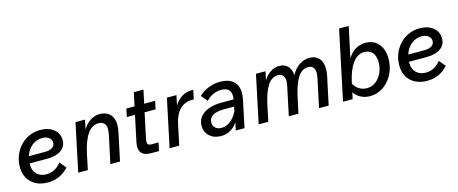

<svg xmlns="http://www.w3.org/2000/svg" viewBox="-43 -1315 4593 1926"><g transform="rotate(-15 2253.5 -352.0)"><path d="M493 -81Q406 16 276 16Q206 16 153.5 -11Q101 -38 72 -87.5Q43 -137 43 -203Q43 -269 65.5 -325Q88 -381 127.5 -423.5Q167 -466 220.5 -489.5Q274 -513 335 -513Q421 -513 474.5 -470Q528 -427 528 -358Q528 -291 475.5 -253.5Q423 -216 329 -216H147Q147 -209 147 -202Q147 -141 184 -104Q221 -67 284 -67Q375 -67 438 -148ZM336 -430Q273 -430 226 -391.5Q179 -353 159 -288H324Q374 -288 402 -306Q430 -324 430 -357Q430 -389 403.5 -409.5Q377 -430 336 -430Z M594 0 699 -497H798L777 -401Q810 -454 856 -483.5Q902 -513 955 -513Q1020 -513 1059 -473Q1098 -433 1098 -363Q1098 -333 1088 -283L1028 0H928L988 -283Q996 -323 996 -348Q996 -385 975.5 -406Q955 -427 919 -427Q850 -427 803 -360Q756 -293 727 -158L694 0Z M1241 -162 1294 -413H1210L1227 -497H1312L1342 -636H1442L1412 -497H1526L1508 -413H1394L1340 -158Q1338 -146 1336.5 -137.5Q1335 -129 1335 -122Q1335 -102 1344.5 -93.5Q1354 -85 1378 -85H1451L1433 0H1353Q1291 0 1261.5 -25Q1232 -50 1232 -101Q1232 -126 1241 -162Z M1543 0 1648 -497H1747L1726 -395Q1758 -448 1805 -476.5Q1852 -505 1907 -505H1924L1904 -410H1883Q1812 -410 1760.5 -361.5Q1709 -313 1687 -209L1643 0Z M2230 0 2247 -79Q2180 16 2075 16Q2003 16 1957 -25.5Q1911 -67 1911 -133Q1911 -213 1979.5 -260Q2048 -307 2165 -307H2290Q2300 -368 2276 -400Q2252 -432 2194 -432Q2151 -432 2109.5 -413.5Q2068 -395 2036 -360L1982 -425Q2023 -467 2082 -490Q2141 -513 2204 -513Q2293 -513 2340.5 -469.5Q2388 -426 2388 -348Q2388 -335 2386 -318Q2384 -301 2381 -285L2321 0ZM2101 -62Q2150 -62 2193.5 -96Q2237 -130 2267 -190L2276 -236H2163Q2092 -236 2052.5 -210.5Q2013 -185 2013 -139Q2013 -105 2037 -83.5Q2061 -62 2101 -62Z M2468 0 2573 -497H2672L2653 -408Q2684 -458 2727 -485.5Q2770 -513 2818 -513Q2873 -513 2905.5 -479Q2938 -445 2942 -384Q2975 -446 3024.5 -479.5Q3074 -513 3131 -513Q3193 -513 3229 -474Q3265 -435 3265 -364Q3265 -350 3263.5 -332Q3262 -314 3257 -291L3195 0H3095L3157 -293Q3160 -309 3162 -324Q3164 -339 3164 -349Q3164 -385 3146 -406Q3128 -427 3096 -427Q3032 -427 2988.5 -362Q2945 -297 2917 -167L2881 0H2781L2843 -293Q2847 -309 2848.5 -324Q2850 -339 2850 -349Q2850 -385 2832 -406Q2814 -427 2782 -427Q2718 -427 2674.5 -362Q2631 -297 2603 -167L2568 0Z M3344 0 3496 -720H3596L3528 -401Q3596 -513 3713 -513Q3798 -513 3847.5 -455Q3897 -397 3897 -299Q3897 -234 3875.5 -177Q3854 -120 3816.5 -76.5Q3779 -33 3729.5 -8.5Q3680 16 3623 16Q3569 16 3526 -6.5Q3483 -29 3459 -68L3444 0ZM3478 -159 3477 -154Q3493 -117 3530 -93Q3567 -69 3613 -69Q3663 -69 3703.5 -99Q3744 -129 3768 -180Q3792 -231 3792 -293Q3792 -356 3762 -391.5Q3732 -427 3678 -427Q3608 -427 3557 -358.5Q3506 -290 3478 -159Z M4433 -81Q4346 16 4216 16Q4146 16 4093.5 -11Q4041 -38 4012 -87.5Q3983 -137 3983 -203Q3983 -269 4005.5 -325Q4028 -381 4067.5 -423.5Q4107 -466 4160.5 -489.5Q4214 -513 4275 -513Q4361 -513 4414.5 -470Q4468 -427 4468 -358Q4468 -291 4415.5 -253.5Q4363 -216 4269 -216H4087Q4087 -209 4087 -202Q4087 -141 4124 -104Q4161 -67 4224 -67Q4315 -67 4378 -148ZM4276 -430Q4213 -430 4166 -391.5Q4119 -353 4099 -288H4264Q4314 -288 4342 -306Q4370 -324 4370 -357Q4370 -389 4343.5 -409.5Q4317 -430 4276 -430Z"/></g></svg>

Font: Wix Madefor Text Medium
Style: Italic
Weight: 500
Italic angle: -12°
Designer: Dalton Maag Ltd
Foundry: Dalton Maag Ltd
Version: Version 3.100